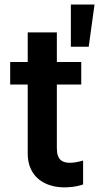

<svg xmlns="http://www.w3.org/2000/svg" viewBox="-20 -819 444 847"><path d="M338.4 -545.5H230.8V-676.1H102.3V-545.5H24.9V-446H102.3V-142.8C101.6 -40.1 176.1 10.3 272.7 7.5C309.3 6.4 332.7 -0.7 346.6 -5.3V-110.8C325.6 -104.4 305 -100.9 289.1 -100.9C256.7 -100.9 230.8 -112.2 230.8 -164.1V-446H338.4ZM292.6 -612.9H371.4L397 -799H292.6Z"/></svg>

Font: Margiela Sans Semi Bold
Style: Regular
Weight: 600
Designer: Stefan Endress, Andreas Faust
Version: Version 1.100;FEAKit 1.0